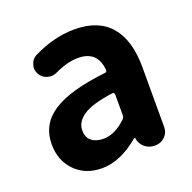

<svg xmlns="http://www.w3.org/2000/svg" viewBox="-108 -683 808 806"><g transform="rotate(-20 295.5 -280.0)"><path d="M216.8 13.7Q142.6 13.7 96.7 -33.2Q50.8 -80.1 50.8 -152.3Q50.8 -241.2 125.5 -290.5Q200.2 -339.8 363.3 -358.4Q373 -359.4 372.1 -369.1Q364.3 -456.1 278.3 -456.1Q230.5 -456.1 172.9 -428.7Q160.2 -422.9 147.5 -422.9Q138.7 -422.9 129.9 -425.8Q108.4 -431.6 97.7 -451.2Q89.8 -464.8 89.8 -478.5Q89.8 -486.3 92.8 -494.1Q98.6 -516.6 119.1 -527.3Q213.9 -574.2 304.7 -574.2Q411.1 -574.2 465.3 -511.2Q519.5 -448.2 519.5 -327.1V-59.6Q519.5 -35.2 502 -17.6Q484.4 0 460 0H455.1Q430.7 0 412.6 -15.1Q394.5 -30.3 389.6 -53.7V-58.6Q388.7 -59.6 387.2 -59.6Q385.7 -59.6 384.8 -58.6Q298.8 13.7 216.8 13.7ZM264.6 -100.6Q315.4 -100.6 366.2 -149.4Q373 -156.2 373 -166V-258.8Q373 -262.7 370.1 -265.6Q368.2 -267.6 364.3 -267.6Q364.3 -267.6 363.3 -267.6Q270.5 -254.9 231 -228.5Q191.4 -202.1 191.4 -164.1Q191.4 -131.8 211.4 -116.2Q231.4 -100.6 264.6 -100.6Z"/></g></svg>

Font: Gen Jyuu GothicX Bold
Style: Bold
Weight: 700
Designer: Ryoko NISHIZUKA (kana &amp; ideographs); Paul D. Hunt (Latin, Greek &amp; Cyrillic); Wenlong ZHANG (bopomofo); Sandoll C
Version: Version 1.058.20140828